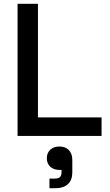

<svg xmlns="http://www.w3.org/2000/svg" viewBox="-20 -720 584 1017"><path d="M73 0H518V-98H181V-700H73ZM228 118C228 155 254 180 294 180H306V190C306 216 296 226 269 226H242V277H272C332 277 363 247 363 193V127C363 81 335 56 295 56C255 56 228 80 228 118Z"/></svg>

Font: Meta Space Medium
Style: Regular
Weight: 500
Designer: Meta Pool / Florian Karsten
Foundry: Meta Pool / Florian Karsten
Version: Version 2.000;Glyphs 3.1.1 (3137)